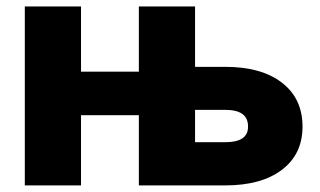

<svg xmlns="http://www.w3.org/2000/svg" viewBox="-20 -562 971 582"><path d="M532.7 0V-130.9H661.6Q697.3 -130.9 714.6 -142.6Q731.9 -154.3 731.9 -178.2Q731.9 -204.1 714.6 -216.6Q697.3 -229 661.6 -229H497.6V-359.4H662.6Q772.5 -359.4 834.7 -311.3Q897 -263.2 897 -178.2Q897 -94.7 834.7 -47.4Q772.5 0 662.6 0ZM55.2 0V-542.5H225.6V0ZM176.3 -212.9V-344.7H450.2V-212.9ZM400.9 0V-542.5H571.3V0Z"/></svg>

Font: Inter 16pt ExtraBold
Style: Regular
Weight: 800
Version: Version 4.001;git-66647c0bb